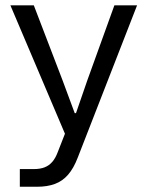

<svg xmlns="http://www.w3.org/2000/svg" viewBox="-20 -545 563 732"><path d="M55.6 167V99.6H108.9Q133.4 99.6 150.4 92.8Q167.4 86 179.6 71.8Q191.7 57.6 199.9 35.6L234.6 -53V-18.7L19.6 -524.7H108.9L218.3 -239.3L264.9 -113.6H269.7L313.1 -239.3L416.1 -524.7H502.6L276.3 56.1Q260.9 96.4 239.7 120.9Q218.6 145.3 189.6 156.1Q160.7 167 121.1 167Z"/></svg>

Font: Mona Sans ExtraLight
Style: Regular
Weight: 200
Designer: Deni Anggara
Foundry: GitHub
Version: Version 2.000